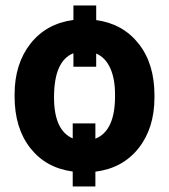

<svg xmlns="http://www.w3.org/2000/svg" viewBox="-20 -607 604 687"><path d="M32.2 -269Q32.2 -377.9 88.6 -450.2Q145 -522.5 242.7 -535.6V-587.4H324.2V-535.2Q419.9 -522 476.3 -450.4Q532.7 -378.9 532.7 -266.1V-258.8Q532.7 -148.4 475.8 -76.7Q418.9 -4.9 321.3 7.3V60.1H240.2V6.8Q143.6 -6.3 87.9 -77.9Q32.2 -149.4 32.2 -261.7ZM321.3 -110.8Q391.6 -138.7 391.6 -262.2V-269Q391.6 -325.7 374.3 -363.5Q356.9 -401.4 324.2 -415.5V-368.2H242.7V-416.5Q173.3 -389.2 173.3 -258.8Q173.3 -140.6 240.2 -111.8V-165.5H321.3Z"/></svg>

Font: Roboto-o
Style: o-Bold
Weight: 700
Designer: Google
Version: Version 2.134; 2016; ttfautohint (v1.6)